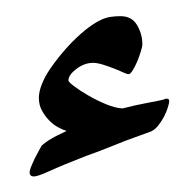

<svg xmlns="http://www.w3.org/2000/svg" viewBox="-20 -805 232 241"><path d="M192.4 -677.7Q192.4 -675.8 190.7 -670.2Q189 -664.6 185.8 -658.4Q182.6 -652.3 178 -646.7Q173.3 -641.1 167.5 -639.2Q163.6 -637.7 155.8 -635Q147.9 -632.3 137.2 -628.2Q126.5 -624 113.8 -618.9Q101.1 -613.8 88.4 -609.4Q57.1 -597.2 42.2 -590.3Q27.3 -583.5 22.5 -583.5Q17.6 -583.5 17.1 -588.4Q17.1 -590.8 19 -595.7Q21 -600.6 23.4 -605.7Q25.9 -610.8 28.6 -615.5Q31.2 -620.1 32.2 -622.1Q34.2 -624 38.3 -627Q42.5 -629.9 47.4 -632.6Q52.2 -635.3 56.6 -637.2Q61 -639.2 63.5 -640.6Q58.6 -642.1 52.5 -645.5Q46.4 -648.9 41.3 -654.3Q36.1 -659.7 32.5 -666.5Q28.8 -673.3 28.8 -682.1Q28.8 -689.9 32.5 -699.2Q36.1 -708.5 42.2 -717.5Q48.3 -726.6 55.7 -735.6Q63 -744.6 70.3 -752Q82.5 -764.2 91.6 -770.8Q100.6 -777.3 107.2 -780.3Q113.8 -783.2 119.4 -783.9Q125 -784.7 131.3 -784.7Q145.5 -784.7 152.1 -773.4Q158.7 -762.2 158.7 -749.5Q158.7 -746.6 156.7 -740.2Q154.8 -733.9 152.1 -727.5Q149.4 -721.2 146.5 -716.6Q143.6 -711.9 141.6 -711.9Q139.2 -711.9 134 -714.4Q128.9 -716.8 122.6 -719.2Q116.2 -721.7 109.1 -723.9Q102.1 -726.1 96.7 -726.1Q85.9 -726.1 75.9 -718.5Q65.9 -710.9 65.9 -704.1Q65.9 -702.1 73 -696.8Q80.1 -691.4 90.6 -685.3Q101.1 -679.2 112.8 -674.3Q124.5 -669.4 133.8 -668.9Q141.6 -670.9 150.4 -672.9Q159.2 -674.8 167.2 -676.3Q175.3 -677.7 180.9 -679Q186.5 -680.2 188.5 -681.2Q189.9 -681.2 191.2 -680.7Q192.4 -680.2 192.4 -677.7Z"/></svg>

Font: Kitab
Style: Regular
Weight: 400
Designer: SIL International
Foundry: Khaled Hosny
Version: Version 1.000